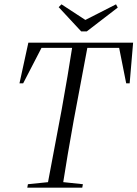

<svg xmlns="http://www.w3.org/2000/svg" viewBox="-20 -867 635 887"><path d="M70 -482 111 -670H595L579 -482H563L528 -658L565 -646H134L178 -658L87 -482ZM106 0 109 -16 227 -28H249L363 -16L360 0ZM197 0 265 -361Q279 -438 292 -515.5Q305 -593 317 -670H388L320 -308Q306 -231 293 -154Q280 -77 268 0ZM264 -847 391 -764H353L516 -847L524 -832L381 -722H355L251 -834Z"/></svg>

Font: Source Serif 4 60pt
Style: Italic
Weight: 400
Italic angle: -12°
Version: Version 4.004;hotconv 1.0.116;makeotfexe 2.5.65601